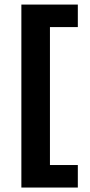

<svg xmlns="http://www.w3.org/2000/svg" viewBox="-20 -695 392 840"><path d="M73.5 125.5V-675H320.5V-576.5H198.5V27H320.5V125.5Z"/></svg>

Font: Anek Gujarati SemiExpanded SemiBold
Style: Regular
Weight: 600
Width: 6
Designer: Mrunmayee Ghaisas (Gujarati), Yesha Goshar (Latin)
Foundry: Ek Type
Version: Version 1.003